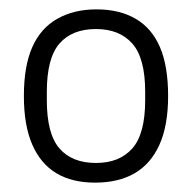

<svg xmlns="http://www.w3.org/2000/svg" viewBox="-20 -718 409 410"><path d="M183 -328Q134 -328 100.5 -348Q67 -368 49 -409Q31 -450 31 -513Q31 -577 49 -617.5Q67 -658 102.5 -678Q138 -698 186 -698Q235 -698 269.5 -678Q304 -658 321.5 -617.5Q339 -577 339 -513Q339 -450 320.5 -409Q302 -368 267.5 -348Q233 -328 183 -328ZM185 -370Q235 -370 262.5 -401Q290 -432 290 -504V-522Q290 -594 262.5 -625Q235 -656 185 -656Q134 -656 107 -625Q80 -594 80 -522V-504Q80 -432 107 -401Q134 -370 185 -370Z"/></svg>

Font: Archivo SemiBold ExtraLight
Style: Regular
Weight: 250
Version: Version 2.001